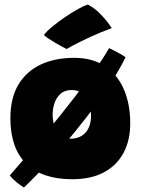

<svg xmlns="http://www.w3.org/2000/svg" viewBox="-20 -785 635 850"><path d="M536 -531.5Q504 -467.5 458.5 -399Q413 -330.5 361 -263.5Q309 -196.5 257.2 -136.5Q205.5 -76.5 160.8 -29.8Q116 17 86 45Q73 37.5 54.2 22.5Q35.5 7.5 23.5 -8.5Q55.5 -45 102.2 -99.5Q149 -154 201.5 -218.2Q254 -282.5 304.8 -347.8Q355.5 -413 397.2 -471.2Q439 -529.5 463 -572Q483.5 -562 504.2 -551Q525 -540 536 -531.5ZM300 8.5Q166.5 8.5 96.2 -60.2Q26 -129 26 -261Q26 -352 62 -411.2Q98 -470.5 161.5 -499.8Q225 -529 308 -529Q390 -529 445.2 -491.8Q500.5 -454.5 528.5 -389.2Q556.5 -324 556.5 -239Q556.5 -164 527 -108.5Q497.5 -53 440.2 -22.2Q383 8.5 300 8.5ZM293.5 -171Q312 -171 328.2 -177.2Q344.5 -183.5 356.8 -196Q369 -208.5 376 -227.8Q383 -247 383 -272.5Q383 -306.5 372.5 -332.2Q362 -358 343 -372.2Q324 -386.5 298 -386.5Q266.5 -386.5 247.8 -369.5Q229 -352.5 221 -327.5Q213 -302.5 213 -278.5Q213 -233 233.5 -202Q254 -171 293.5 -171ZM368.5 -765Q398 -749.5 420.2 -727.2Q442.5 -705 456.8 -686Q471 -667 475 -660.5Q452.5 -652.5 428 -642.5Q403.5 -632.5 379.8 -621.5Q356 -610.5 335.2 -600.2Q314.5 -590 298.8 -581.5Q283 -573 275 -568Q270.5 -570 256.5 -577.5Q242.5 -585 225.8 -594.8Q209 -604.5 194.5 -614.2Q180 -624 174.5 -630.5Q189 -649 215.2 -670.2Q241.5 -691.5 271.2 -711.5Q301 -731.5 327.5 -746Q354 -760.5 368.5 -765Z"/></svg>

Font: Grandstander Thin Black
Style: Regular
Weight: 900
Version: Version 1.200